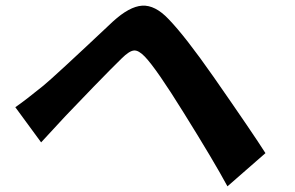

<svg xmlns="http://www.w3.org/2000/svg" viewBox="-20 -680 1040 677"><path d="M34 -302Q69 -326 133 -378Q171 -409 378 -604Q436 -657 481 -660Q527 -663 575 -612Q633 -552 733 -409Q873 -208 916 -140L782 -23Q734 -112 628 -282Q532 -437 491 -480Q469 -503 453 -502Q436 -501 409 -474Q379 -445 310 -374Q229 -289 211 -271L125 -178Z"/></svg>

Font: KaiGen Gothic CN Bold
Style: Bold
Weight: 700
Designer: Ryoko NISHIZUKA  (kana & ideographs); Paul D. Hunt (Latin, Greek & Cyrillic); Wenlong ZHANG  (bopomofo); Sandoll Communi
Foundry: Adobe Systems Incorporated
Version: Version 1.002.20150501